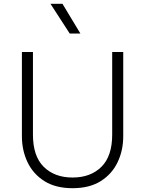

<svg xmlns="http://www.w3.org/2000/svg" viewBox="-20 -973 762 1008"><path d="M361 15Q272 15 213 -22.2Q154 -59.5 124.5 -121.5Q95 -183.5 95 -258V-700H153V-266Q153 -153 209.8 -97Q266.5 -41 361 -41Q455.5 -41 512.2 -97Q569 -153 569 -266V-700H627V-258Q627 -183.5 597.5 -121.5Q568 -59.5 509 -22.2Q450 15 361 15ZM346 -797 245 -953H308L402 -797Z"/></svg>

Font: Geologica-Sharp
Style: Regular
Weight: 100
Designer: Sindre Bremnes, Frode Helland
Foundry: Monokrom Skriftforlag AS
Version: Version 1.010;gftools[0.9.28]